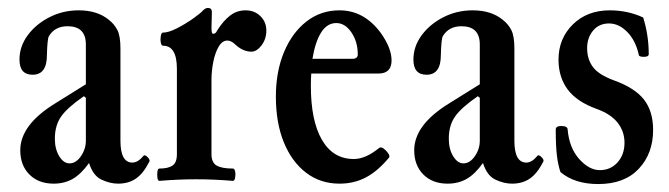

<svg xmlns="http://www.w3.org/2000/svg" viewBox="-20 -451 1684 483"><path d="M115 11Q77 11 54 -12Q31 -35 31 -73Q31 -137 119 -191L196 -239V-339Q196 -385 150 -385Q118 -385 103 -360Q99 -353 98 -312Q98 -263 62 -263Q29 -263 29 -301Q29 -334 49.5 -362Q70 -390 104 -407.5Q138 -425 178 -425Q225 -425 254 -401Q268 -390 275.5 -375Q283 -360 283 -329V-97Q283 -42 313 -42Q327 -42 341 -59Q344 -63 351.5 -55.5Q359 -48 355 -43Q340 -14 321.5 -1.5Q303 11 277 11Q257 11 235.5 1Q214 -9 204 -41Q184 -13 163 -1Q142 11 115 11ZM155 -40Q171 -40 183.5 -58Q196 -76 196 -97V-205L191 -209Q149 -180 133.5 -157.5Q118 -135 118 -102Q118 -76 129 -58Q140 -40 155 -40Z M381 4Q377 4 376 -4Q375 -12 376 -19.5Q377 -27 381 -27Q403 -27 414 -34.5Q425 -42 425 -63V-278Q425 -336 390 -336Q386 -336 384.5 -344Q383 -352 384.5 -360.5Q386 -369 390 -369Q404 -369 425.5 -380Q447 -391 466 -404.5Q485 -418 491 -425Q497 -431 503 -431Q513 -431 513 -421Q513 -410 512.5 -400.5Q512 -391 512 -381Q512 -366 516 -366Q523 -366 526 -374Q542 -399 559 -412Q576 -425 598 -425Q620 -425 635 -410.5Q650 -396 650 -374Q650 -353 638 -337Q626 -321 612 -321Q603 -321 593 -325Q583 -329 573 -338Q562 -349 552 -349Q539 -349 530 -333.5Q521 -318 516.5 -295Q512 -272 512 -250V-63Q512 -42 525 -34.5Q538 -27 566 -27Q570 -27 571.5 -19.5Q573 -12 571.5 -4Q570 4 566 4Q542 2 519.5 1Q497 0 474 0Q451 0 428 1Q405 2 381 4Z M834 11Q786 11 750 -16.5Q714 -44 694 -93Q674 -142 674 -208Q674 -271 694.5 -320Q715 -369 751 -397Q787 -425 834 -425Q896 -425 938 -368Q965 -330 965 -299Q965 -266 932 -266H763Q762 -251 762 -235Q762 -147 790 -99Q818 -51 870 -51Q900 -51 934 -79Q939 -82 945.5 -77Q952 -72 956.5 -65.5Q961 -59 959 -55Q931 -21 901 -5Q871 11 834 11ZM826 -393Q803 -393 788 -369.5Q773 -346 766 -303H866Q880 -303 880 -314Q880 -346 864 -369.5Q848 -393 826 -393Z M1106 11Q1068 11 1045 -12Q1022 -35 1022 -73Q1022 -137 1110 -191L1187 -239V-339Q1187 -385 1141 -385Q1109 -385 1094 -360Q1090 -353 1089 -312Q1089 -263 1053 -263Q1020 -263 1020 -301Q1020 -334 1040.5 -362Q1061 -390 1095 -407.5Q1129 -425 1169 -425Q1216 -425 1245 -401Q1259 -390 1266.5 -375Q1274 -360 1274 -329V-97Q1274 -42 1304 -42Q1318 -42 1332 -59Q1335 -63 1342.5 -55.5Q1350 -48 1346 -43Q1331 -14 1312.5 -1.5Q1294 11 1268 11Q1248 11 1226.5 1Q1205 -9 1195 -41Q1175 -13 1154 -1Q1133 11 1106 11ZM1146 -40Q1162 -40 1174.5 -58Q1187 -76 1187 -97V-205L1182 -209Q1140 -180 1124.5 -157.5Q1109 -135 1109 -102Q1109 -76 1120 -58Q1131 -40 1146 -40Z M1485 12Q1426 12 1390 -18Q1384 -35 1381 -59.5Q1378 -84 1378 -125Q1378 -134 1392 -134Q1408 -134 1408 -125Q1412 -79 1437 -51Q1462 -23 1489 -23Q1516 -23 1533.5 -42.5Q1551 -62 1551 -92Q1551 -120 1534 -142Q1517 -164 1481 -177Q1431 -195 1408 -226Q1385 -257 1385 -301Q1385 -354 1421 -389.5Q1457 -425 1514 -425Q1559 -425 1598 -407Q1612 -362 1612 -315Q1612 -308 1600 -308Q1587 -308 1587 -313Q1579 -349 1558 -370.5Q1537 -392 1512 -392Q1487 -392 1472 -374Q1457 -356 1457 -330Q1457 -302 1471.5 -282.5Q1486 -263 1524 -249Q1577 -230 1600 -200.5Q1623 -171 1623 -124Q1623 -65 1587 -26.5Q1551 12 1485 12Z"/></svg>

Font: Junicode Two Beta Condensed Medium
Style: Regular
Weight: 500
Width: 3
Designer: Peter S. Baker
Foundry: Briery Creek Software
Version: Version 1.053; ttfautohint (v1.8.4)